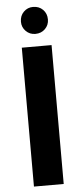

<svg xmlns="http://www.w3.org/2000/svg" viewBox="-60 -932 412 964"><g transform="rotate(-5 145.5 -449.5)"><path d="M71 0V-700H221V0ZM145 -763Q117 -763 97.5 -782.5Q78 -802 78 -830Q78 -860 97.5 -879.5Q117 -899 145 -899Q175 -899 194.5 -879.5Q214 -860 214 -830Q214 -802 194.5 -782.5Q175 -763 145 -763Z"/></g></svg>

Font: DM Sans 11pt Black
Style: Regular
Weight: 900
Version: Version 4.004;gftools[0.9.30]